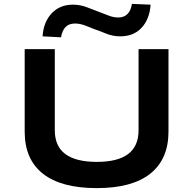

<svg xmlns="http://www.w3.org/2000/svg" viewBox="-20 -958 996 988"><path d="M478 10Q295 10 201 -64Q107 -138 107 -281V-705H262V-288Q262 -205 316.5 -165Q371 -125 478 -125Q586 -125 639.5 -165.5Q693 -206 693 -288V-705H847V-281Q847 -139 753.5 -64.5Q660 10 478 10ZM294 -766 199 -771Q204 -845 246 -889.5Q288 -934 355 -934Q394 -934 429 -920Q464 -906 489 -897Q509 -890 536 -879Q563 -868 588 -868Q619 -868 636.5 -886.5Q654 -905 659 -938L755 -934Q750 -860 709 -815.5Q668 -771 599 -771Q560 -771 525 -785.5Q490 -800 468 -807Q447 -816 419 -826.5Q391 -837 366 -837Q335 -837 317.5 -819Q300 -801 294 -766Z"/></svg>

Font: Nunito Sans 7pt Expanded
Style: Bold
Weight: 700
Width: 7
Designer: Vernon Adams
Foundry: Vernon Adams
Version: Version 3.101;gftools[0.9.27]